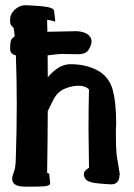

<svg xmlns="http://www.w3.org/2000/svg" viewBox="-20 -694 512 732"><path d="M319.3 -352.5Q306.6 -367.2 279.8 -367.2Q252.9 -367.2 225.6 -355.2Q198.2 -343.3 183.1 -313Q168 -282.7 162.1 -270.5Q161.6 -152.3 159.7 -35.2L167.5 -31.7L171.4 6.8Q167 14.6 149.9 16.1Q132.8 17.6 107.2 17.6Q81.5 17.6 75.2 17.6Q26.4 17.6 26.4 -12.2Q26.4 -22.9 32.7 -38.1Q39.1 -53.2 40 -82Q43.9 -194.8 43.9 -298.3Q43.9 -395 40.5 -482.9Q18.6 -487.8 18.6 -507.3Q18.6 -539.1 24.9 -545.7Q31.2 -552.2 36.1 -555.7Q33.7 -582 31.2 -588.9Q18.6 -598.1 18.6 -609.9V-619.6Q18.6 -641.1 36.6 -657.5Q54.7 -673.8 77.1 -674.3V-673.8H87.9H88.4Q137.7 -671.4 161.9 -667Q186 -662.6 186.5 -650.9L190.9 -611.8Q170.9 -617.2 159.7 -618.7L160.6 -572.8L273.9 -575.2H274.4Q327.1 -570.3 329.1 -536.6V-536.1Q329.1 -523.4 318.6 -505.4Q308.1 -487.3 277.8 -487.3L214.4 -488.3Q202.1 -488.3 161.6 -482.9Q162.1 -441.4 162.1 -399.4Q204.1 -449.2 248 -449.2H249Q307.6 -449.2 351.1 -426Q394.5 -402.8 408.7 -354.7Q422.9 -306.6 422.9 -222.2L421.9 -203.6V-174.8Q421.9 -104.5 429.2 -77.1L437 -27.3L435.5 -25.9Q434.6 8.8 403.8 8.8Q391.6 8.8 356.4 5.4Q321.3 2 310.5 -6.8Q299.8 -15.6 299.8 -30.8V-33.2L300.8 -35.6V-37.6L301.8 -38.6Q304.7 -45.4 319.3 -54.2L317.4 -203.1Q317.4 -277.3 319.3 -352.5Z"/></svg>

Font: Drukaatie burti
Style: Demi
Weight: 600
Version: Version 0.14